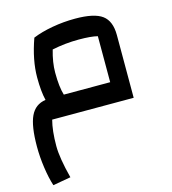

<svg xmlns="http://www.w3.org/2000/svg" viewBox="-119 -578 901 1008"><g transform="rotate(-15 332.0 -73.5)"><path d="M129 0Q114 56 114 140Q114 205 143 317L46 334Q32 291 23.5 232Q15 173 15 117Q15 5 40 -48Q65 -101 122 -109Q110 -158 110 -234Q110 -328 150 -440Q196 -459 257.5 -470Q319 -481 382 -481Q486 -481 529 -449Q572 -417 572 -341V0ZM372 -370Q299 -370 227 -355Q208 -290 208 -234Q208 -156 222 -111H474V-361Q439 -370 372 -370Z"/></g></svg>

Font: Changa Medium
Style: Regular
Weight: 500
Designer: Eduardo Rodriguez Tunni
Foundry: Eduardo Rodriguez Tunni
Version: Version 2.002; ttfautohint (v1.5) -l 8 -r 50 -G 150 -x 14 -H